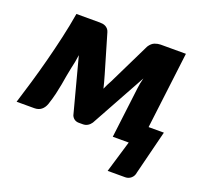

<svg xmlns="http://www.w3.org/2000/svg" viewBox="-136 -658 1026 968"><g transform="rotate(20 377.0 -174.0)"><path d="M734.5 -107.5 675.5 128Q673 147 659.5 158.8Q646 170.5 628 170.5H534L585 0H499.5L533 -273Q534.5 -285.5 537.2 -300Q540 -314.5 544 -329L381 -33Q373 -21 361.5 -14.2Q350 -7.5 336 -7.5H314.5Q301 -7.5 291 -14.2Q281 -21 276 -33L198 -328Q195.5 -309.5 192 -290Q188.5 -270.5 184.5 -255.5Q179 -231 175.2 -208Q171.5 -185 167 -160.2Q162.5 -135.5 156 -107.2Q149.5 -79 138 -44.5Q130.5 -23.5 115.8 -11.8Q101 0 78.5 0H-16.5Q1 -56 19.8 -119.5Q38.5 -183 56 -249.8Q73.5 -316.5 89 -384.8Q104.5 -453 115.5 -519H241Q248.5 -519 256.8 -517.8Q265 -516.5 272 -512.8Q279 -509 284.8 -502.8Q290.5 -496.5 293.5 -486.5L354 -280.5Q359.5 -261.5 364.2 -244.2Q369 -227 372.5 -211.5Q382 -234.5 396.5 -260L507 -486.5Q520 -506.5 536.2 -512.8Q552.5 -519 567.5 -519H703L652.5 -107.5Z"/></g></svg>

Font: Lato ExtraBold
Style: Italic
Weight: 800
Italic angle: -7°
Designer: Lukasz Dziedzic with Adam Twardoch and Botio Nikoltchev
Foundry: tyPoland Lukasz Dziedzic
Version: Version 2.015; 2015-08-06; http://www.latofonts.com/